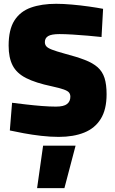

<svg xmlns="http://www.w3.org/2000/svg" viewBox="-20 -707 603 1010"><path d="M175.1 282.8 206.7 59.3H377.6L318.8 282.8ZM289.1 13.1Q245.2 13.1 196.8 7.6Q148.5 2 104.9 -6.1Q61.3 -14.1 31.7 -20.7L43.5 -166.4Q74.7 -162.4 116.6 -157.6Q158.5 -152.7 200.4 -149.4Q242.4 -146.2 274 -146.2Q315.6 -146.2 332.8 -159.9Q350.1 -173.7 350.1 -198.2Q350.1 -211.5 343.1 -220.2Q336.2 -228.9 315.2 -236.4Q294.2 -243.9 253 -252.9Q167 -271 117.2 -296.4Q67.4 -321.8 46.4 -362.9Q25.4 -403.9 25.4 -466.8Q25.4 -551.6 56 -599.4Q86.6 -647.2 142.7 -667.1Q198.9 -687 275.6 -687Q312 -687 357.6 -683Q403.3 -679 447.1 -672.8Q491 -666.6 522.3 -660.6L514.1 -512.3Q483.5 -515.7 443.1 -519.2Q402.7 -522.7 362.5 -525.2Q322.3 -527.7 293 -527.7Q251.2 -527.7 233.6 -517.3Q216 -506.9 216 -485.6Q216 -472.4 223.7 -463.4Q231.3 -454.4 253.2 -445.9Q275.1 -437.3 318.3 -425.4Q382.7 -408.5 425.5 -392.1Q468.3 -375.7 493.7 -353.2Q519 -330.7 529.9 -296.6Q540.7 -262.5 540.7 -211.1Q540.7 -131 510 -81.6Q479.3 -32.2 423 -9.6Q366.7 13.1 289.1 13.1Z"/></svg>

Font: Titillium Web SemiBold
Style: Regular
Weight: 600
Designer: Mohamed Gaber, Accademia di Belle Arti di Urbino
Foundry: Kief Type Foundry, Accademia di Belle Arti di Urbino
Version: Version 3.000; ttfautohint (v1.8.4)